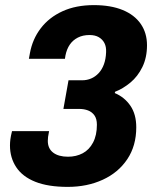

<svg xmlns="http://www.w3.org/2000/svg" viewBox="-20 -719 599 751"><path d="M245 12Q168 12 118 -8Q68 -28 43.5 -65Q19 -102 19 -150Q19 -161 20.5 -173.5Q22 -186 27 -206H172Q169 -192 168 -183.5Q167 -175 167 -168Q167 -138 188 -122Q209 -106 246 -106Q278 -106 303.5 -119.5Q329 -133 344 -161.5Q359 -190 359 -231Q359 -254 349.5 -267.5Q340 -281 324.5 -287Q309 -293 289 -293H228L248 -405H302Q320 -405 336.5 -412Q353 -419 366 -433Q379 -447 386.5 -467.5Q394 -488 395 -515Q396 -536 388.5 -550.5Q381 -565 366.5 -573.5Q352 -582 330 -582Q304 -582 284.5 -572Q265 -562 253 -544.5Q241 -527 236 -502L234 -489H93L97 -511Q107 -566 139.5 -608.5Q172 -651 224.5 -675Q277 -699 347 -699Q413 -699 459.5 -680Q506 -661 530.5 -625.5Q555 -590 555 -542Q555 -494 537 -457Q519 -420 490 -396Q461 -372 430 -360L429 -355Q467 -339 490 -305.5Q513 -272 513 -221Q513 -149 478 -96.5Q443 -44 382 -16Q321 12 245 12Z"/></svg>

Font: Archivo SemiCondensed ExtraBold
Style: Italic
Weight: 800
Width: 4
Italic angle: -10°
Designer: Hector Gatti
Foundry: Omnibus-Type
Version: Version 2.001